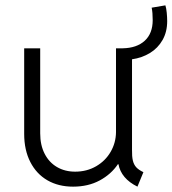

<svg xmlns="http://www.w3.org/2000/svg" viewBox="-20 -697 651 725"><path d="M71.3 -191.4V-514.6H131.8V-193.4Q131.8 -148.9 148.7 -116.2Q165.5 -83.5 195.3 -66.2Q225.1 -48.8 263.7 -48.8Q307.6 -48.8 342.8 -69.1Q377.9 -89.4 397.7 -123.5Q417.5 -157.7 418 -197.3V-514.6H443.4Q496.6 -515.6 526.6 -543.2Q556.6 -570.8 556.6 -621.1Q556.6 -649.4 552.7 -668L604.5 -676.8Q607.9 -666.5 609.6 -649.2Q611.3 -631.8 611.3 -617.2Q611.3 -576.7 593.8 -545.9Q576.2 -515.1 546.1 -496.8Q516.1 -478.5 478.5 -473.1V-131.8Q478 -106 481.7 -90.6Q485.4 -75.2 494.6 -65.2Q503.9 -55.2 521.5 -46.9L499 7.8Q437.5 -22.5 427.2 -77.1H425.3Q399.9 -39.1 356.4 -15.6Q313 7.8 255.9 7.8Q200.7 7.8 159.2 -16.1Q117.7 -40 94.5 -85.2Q71.3 -130.4 71.3 -191.4Z"/></svg>

Font: Reddit Sans Fudge Light
Style: Regular
Weight: 300
Designer: Stephen Hutchings
Foundry: Reddit
Version: Version 1.013